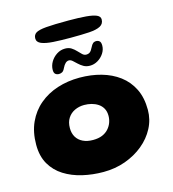

<svg xmlns="http://www.w3.org/2000/svg" viewBox="-124 -938 961 1068"><g transform="rotate(-15 356.5 -404.0)"><path d="M340 29Q277.5 29 219.5 15.5Q161.5 2 115.8 -26.8Q70 -55.5 43.2 -101.8Q16.5 -148 16.5 -214Q16.5 -286.5 42 -342.2Q67.5 -398 112.8 -436Q158 -474 217.5 -493.2Q277 -512.5 345.5 -512.5Q411.5 -512.5 469.5 -496.2Q527.5 -480 572 -446.8Q616.5 -413.5 641.8 -362.5Q667 -311.5 667 -241.5Q667 -185.5 641.2 -136.5Q615.5 -87.5 570.5 -50.5Q525.5 -13.5 466.5 7.8Q407.5 29 340 29ZM329.5 -158Q361 -158 383 -167.2Q405 -176.5 419.2 -192.5Q433.5 -208.5 440.2 -227.5Q447 -246.5 447 -266Q447 -291 437 -308.8Q427 -326.5 410.2 -337.5Q393.5 -348.5 373 -353.8Q352.5 -359 331 -359Q301.5 -359 276.5 -347.2Q251.5 -335.5 236.5 -312.2Q221.5 -289 221.5 -254.5Q221.5 -225 234.5 -203.2Q247.5 -181.5 271.8 -169.8Q296 -158 329.5 -158ZM241.5 -561.5Q229.5 -561.5 221.2 -568.2Q213 -575 213 -592Q213 -616.5 226.2 -638.8Q239.5 -661 261.5 -675.2Q283.5 -689.5 309.5 -689.5Q331 -689.5 345.8 -680Q360.5 -670.5 372 -658Q383.5 -645.5 393.8 -636Q404 -626.5 415.5 -626.5Q429 -626.5 437.5 -633.2Q446 -640 455 -658.5Q462 -673 469.2 -679Q476.5 -685 488.5 -685Q498.5 -685 506.5 -678.2Q514.5 -671.5 514.5 -652.5Q514.5 -629 500.8 -608Q487 -587 465.5 -574.2Q444 -561.5 420 -561.5Q399 -561.5 383.5 -570.5Q368 -579.5 356 -591Q344 -602.5 333.8 -611.5Q323.5 -620.5 313.5 -620.5Q302.5 -620.5 293.2 -611.8Q284 -603 276.5 -587.5Q269 -571 260.2 -566.2Q251.5 -561.5 241.5 -561.5ZM356 -739.5Q299.5 -739.5 256.2 -742.2Q213 -745 188.8 -755Q164.5 -765 164.5 -786.5Q164.5 -807 180.5 -817.5Q196.5 -828 240.2 -831.8Q284 -835.5 368.5 -835.5Q429.5 -835.5 469.5 -832Q509.5 -828.5 529.2 -819.8Q549 -811 549 -794Q549 -768.5 527.5 -756.8Q506 -745 463.2 -742.2Q420.5 -739.5 356 -739.5Z"/></g></svg>

Font: Gluten
Style: Bold
Weight: 700
Designer: Tyler Finck
Foundry: Etcetera Type Company
Version: Version 1.204